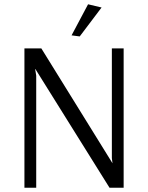

<svg xmlns="http://www.w3.org/2000/svg" viewBox="-20 -876 691 896"><path d="M391 -856 454 -841 352 -706 314 -711ZM557 -650V0H491L145 -554H144L149 -523V0H94V-650H173L505 -114L502 -138V-650Z"/></svg>

Font: Arsenal
Style: Regular
Weight: 400
Designer: Andrij Shevchenko
Foundry: Stairsfor.com
Version: Version 1.000